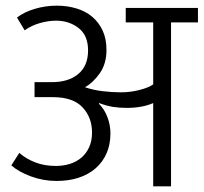

<svg xmlns="http://www.w3.org/2000/svg" viewBox="-20 -658 719 678"><path d="M40 -596Q64 -615 102 -626.5Q140 -638 181 -638Q218 -638 250.5 -628Q283 -618 306 -598.5Q329 -579 342.5 -550Q356 -521 356 -482Q356 -433 332.5 -399.5Q309 -366 280 -350Q309 -340 342.5 -336Q376 -332 407 -332Q441 -332 473.5 -340.5Q506 -349 521 -360V-579H424V-630H679V-579H584V0H521V-294Q482 -277 427 -277Q402 -277 379.5 -280.5Q357 -284 330 -294L329 -292Q349 -272 359.5 -244Q370 -216 370 -187Q370 -148 356.5 -117Q343 -86 318 -64Q293 -42 258 -30.5Q223 -19 180 -19Q133 -19 89.5 -35Q46 -51 20 -74L48 -118Q74 -96 106 -84Q138 -72 177 -72Q203 -72 226 -79Q249 -86 266.5 -100.5Q284 -115 294.5 -137.5Q305 -160 305 -190Q305 -243 271.5 -279Q238 -315 166 -315H102V-368H160Q220 -367 255.5 -396Q291 -425 291 -480Q291 -533 257.5 -559Q224 -585 178 -585Q152 -585 122.5 -577Q93 -569 67 -551Z"/></svg>

Font: Ek Mukta Light
Style: Regular
Weight: 300
Designer: Girish Dalvi and Yashodeep Gholap
Foundry: Ek Type
Version: Version 2.538;PS 1.002;hotconv 16.6.51;makeotf.lib2.5.65220;